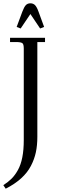

<svg xmlns="http://www.w3.org/2000/svg" viewBox="-38 -928 344 1147"><path d="M-18.1 178.2Q11.2 159.2 31.5 138.9Q51.8 118.7 69.1 87.6Q86.4 56.6 95.2 12.2Q104 -32.2 104 -90.8V-637.2Q104 -662.1 96.9 -668.9Q89.8 -675.8 64.9 -676.8H22V-702.1H231V-676.8H185.1V-110.8Q185.1 -60.1 176.3 -18.6Q167.5 22.9 146.7 63Q126 103 88.4 137.2Q50.8 171.4 -3.9 199.2ZM61.5 -767.1 95.7 -858.9Q106 -886.2 116.2 -897.2Q126.5 -908.2 143.6 -908.2Q160.6 -908.2 171.4 -897.2Q182.1 -886.2 191.9 -858.9L225.6 -767.1L201.7 -757.8L143.6 -844.2L85.4 -757.8Z"/></svg>

Font: Dihjauti
Style: Regular
Weight: 400
Designer: T. Christopher White
Version: Version 3.0.0